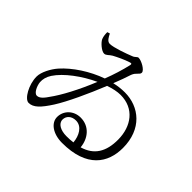

<svg xmlns="http://www.w3.org/2000/svg" viewBox="-160 -1026 1319 1319"><g transform="rotate(45 500.0 -366.0)"><path d="M551 -27C494 -27 451 -50 451 -89C451 -123 478 -150 521 -150C579 -150 610 -91 615 -31C595 -28 574 -27 551 -27ZM277 -135C248 -91 228 -80 210 -80C185 -80 163 -128 160 -161C158 -188 165 -217 184 -246C232 -319 336 -395 438 -442C387 -316 326 -201 277 -135ZM244 -731C244 -713 245 -693 253 -673C263 -650 307 -611 332 -611C352 -611 362 -630 385 -643C415 -659 460 -681 501 -694C515 -698 518 -695 515 -681C501 -620 481 -556 457 -494C350 -456 248 -389 183 -316C148 -276 116 -215 116 -172C116 -94 167 -5 205 -5C251 -5 287 -43 338 -122C387 -199 453 -342 504 -469C544 -483 582 -491 614 -491C746 -491 818 -390 819 -263C820 -144 774 -71 674 -42C667 -121 615 -187 530 -187C462 -187 412 -137 412 -75C412 -18 473 27 562 27C802 27 883 -100 883 -244C883 -428 762 -524 622 -524C589 -524 555 -520 521 -512C540 -560 556 -604 567 -639C581 -676 609 -681 609 -702C609 -726 549 -759 521 -759C509 -759 501 -742 483 -736C441 -719 350 -686 313 -686C288 -686 274 -715 263 -737Z"/></g></svg>

Font: Source Han Serif AKR9
Style: Regular
Weight: 400
Designer: Ryoko NISHIZUKA 西塚涼子 (kana & ideographs); Frank Grießhammer (Latin, Greek & Cyrillic); Sandoll Communications 산돌커뮤니케이션, 
Foundry: Adobe Systems Incorporated
Version: Version 1.005;hotconv 1.0.107;makeotfexe 2.5.65593